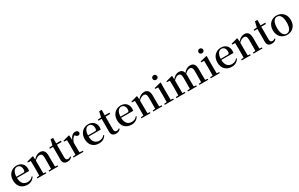

<svg xmlns="http://www.w3.org/2000/svg" viewBox="319 -2802 7529 4834"><g transform="rotate(-30 4083.5 -385.5)"><path d="M311 16C406 16 477 -28 520 -103L503 -117C465 -69 417 -42 346 -42C241 -42 165 -110 162 -267H515C519 -284 521 -303 521 -328C521 -449 443 -543 303 -543C165 -543 43 -439 43 -264C43 -81 154 16 311 16ZM163 -300C168 -440 227 -510 299 -510C370 -510 414 -455 414 -369C414 -320 403 -300 364 -300Z M1018 0H1206V-29L1135 -36L1133 -232V-353C1133 -486 1076 -543 986 -543C920 -543 858 -515 791 -438L785 -532L772 -541L593 -492V-467L676 -461C678 -412 679 -368 679 -301V-232L677 -37L600 -29V0H862V-29L794 -36L792 -232V-406C848 -461 901 -481 938 -481C991 -481 1021 -449 1021 -359V-232L1019 -37L943 -29V0Z M1473 16C1535 16 1578 -7 1607 -48L1592 -65C1565 -46 1546 -37 1518 -37C1476 -37 1451 -62 1451 -121V-489H1587V-527H1451L1454 -686H1381L1344 -529L1246 -520V-489H1339V-223C1339 -185 1338 -161 1338 -126C1338 -29 1382 16 1473 16Z M1728 0H1940V-29L1846 -39L1844 -232V-323C1870 -400 1903 -447 1951 -474L1959 -465C1983 -436 2003 -419 2033 -419C2074 -419 2092 -446 2093 -485C2084 -526 2049 -543 2007 -543C1943 -543 1876 -488 1844 -395L1837 -532L1824 -541L1645 -492V-467L1728 -461C1730 -412 1731 -369 1731 -301V-232L1729 -37L1652 -29V0Z M2394 16C2489 16 2560 -28 2603 -103L2586 -117C2548 -69 2500 -42 2429 -42C2324 -42 2248 -110 2245 -267H2598C2602 -284 2604 -303 2604 -328C2604 -449 2526 -543 2386 -543C2248 -543 2126 -439 2126 -264C2126 -81 2237 16 2394 16ZM2246 -300C2251 -440 2310 -510 2382 -510C2453 -510 2497 -455 2497 -369C2497 -320 2486 -300 2447 -300Z M2886 16C2948 16 2991 -7 3020 -48L3005 -65C2978 -46 2959 -37 2931 -37C2889 -37 2864 -62 2864 -121V-489H3000V-527H2864L2867 -686H2794L2757 -529L2659 -520V-489H2752V-223C2752 -185 2751 -161 2751 -126C2751 -29 2795 16 2886 16Z M3338 16C3433 16 3504 -28 3547 -103L3530 -117C3492 -69 3444 -42 3373 -42C3268 -42 3192 -110 3189 -267H3542C3546 -284 3548 -303 3548 -328C3548 -449 3470 -543 3330 -543C3192 -543 3070 -439 3070 -264C3070 -81 3181 16 3338 16ZM3190 -300C3195 -440 3254 -510 3326 -510C3397 -510 3441 -455 3441 -369C3441 -320 3430 -300 3391 -300Z M4045 0H4233V-29L4162 -36L4160 -232V-353C4160 -486 4103 -543 4013 -543C3947 -543 3885 -515 3818 -438L3812 -532L3799 -541L3620 -492V-467L3703 -461C3705 -412 3706 -368 3706 -301V-232L3704 -37L3627 -29V0H3889V-29L3821 -36L3819 -232V-406C3875 -461 3928 -481 3965 -481C4018 -481 4048 -449 4048 -359V-232L4046 -37L3970 -29V0Z M4433 -655C4470 -655 4502 -682 4502 -721C4502 -759 4470 -787 4433 -787C4395 -787 4364 -759 4364 -721C4364 -682 4395 -655 4433 -655ZM4380 0H4568V-29L4497 -36C4496 -93 4495 -177 4495 -232V-385L4498 -532L4486 -541L4296 -494V-469L4380 -463C4382 -414 4383 -367 4383 -300V-232L4381 -37L4304 -29V0Z M5382 0H5568V-29L5498 -36L5496 -232V-351C5496 -486 5445 -543 5346 -543C5277 -543 5215 -511 5156 -437C5137 -511 5090 -543 5020 -543C4950 -543 4890 -507 4834 -438L4828 -532L4815 -541L4636 -492V-468L4719 -462C4722 -412 4722 -369 4722 -302V-232L4720 -37L4643 -29V0H4905V-29L4837 -36L4835 -232V-404C4885 -455 4932 -481 4975 -481C5026 -481 5055 -446 5055 -354V-232L5053 -37L4978 -29V0H5237V-29L5167 -36L5165 -232V-353C5165 -372 5164 -390 5162 -406C5213 -459 5259 -481 5302 -481C5356 -481 5385 -450 5385 -354V-232L5383 -37L5310 -29V0Z M5769 -655C5806 -655 5838 -682 5838 -721C5838 -759 5806 -787 5769 -787C5731 -787 5700 -759 5700 -721C5700 -682 5731 -655 5769 -655ZM5716 0H5904V-29L5833 -36C5832 -93 5831 -177 5831 -232V-385L5834 -532L5822 -541L5632 -494V-469L5716 -463C5718 -414 5719 -367 5719 -300V-232L5717 -37L5640 -29V0Z M6252 16C6347 16 6418 -28 6461 -103L6444 -117C6406 -69 6358 -42 6287 -42C6182 -42 6106 -110 6103 -267H6456C6460 -284 6462 -303 6462 -328C6462 -449 6384 -543 6244 -543C6106 -543 5984 -439 5984 -264C5984 -81 6095 16 6252 16ZM6104 -300C6109 -440 6168 -510 6240 -510C6311 -510 6355 -455 6355 -369C6355 -320 6344 -300 6305 -300Z M6959 0H7147V-29L7076 -36L7074 -232V-353C7074 -486 7017 -543 6927 -543C6861 -543 6799 -515 6732 -438L6726 -532L6713 -541L6534 -492V-467L6617 -461C6619 -412 6620 -368 6620 -301V-232L6618 -37L6541 -29V0H6803V-29L6735 -36L6733 -232V-406C6789 -461 6842 -481 6879 -481C6932 -481 6962 -449 6962 -359V-232L6960 -37L6884 -29V0Z M7414 16C7476 16 7519 -7 7548 -48L7533 -65C7506 -46 7487 -37 7459 -37C7417 -37 7392 -62 7392 -121V-489H7528V-527H7392L7395 -686H7322L7285 -529L7187 -520V-489H7280V-223C7280 -185 7279 -161 7279 -126C7279 -29 7323 16 7414 16Z M7860 16C8007 16 8123 -85 8123 -265C8123 -444 8000 -543 7860 -543C7721 -543 7598 -443 7598 -265C7598 -86 7713 16 7860 16ZM7860 -17C7772 -17 7719 -100 7719 -263C7719 -426 7772 -510 7860 -510C7949 -510 8002 -426 8002 -263C8002 -100 7949 -17 7860 -17Z"/></g></svg>

Font: GenKiMin2 TW SB
Style: Regular
Weight: 600
Version: Version 2.100;PS 2.1;hotconv 16.6.51;makeotf.lib2.5.65220 DE